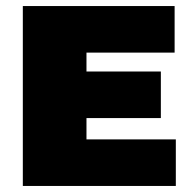

<svg xmlns="http://www.w3.org/2000/svg" viewBox="-20 -615 638 635"><path d="M55.5 0V-595H557.5V-441H266V-154H561.5V0ZM180.5 -224.5V-378.5H512V-224.5Z"/></svg>

Font: Encode Sans SC Black
Style: Regular
Weight: 900
Version: Version 3.002